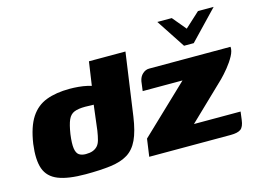

<svg xmlns="http://www.w3.org/2000/svg" viewBox="-85 -749 1207 899"><g transform="rotate(-15 519.0 -299.0)"><path d="M737 -600H807L862 -534L934 -600H1010L876 -460H829ZM229 2Q144 2 96.5 -17Q49 -36 33.5 -79.5Q18 -123 28 -199Q40 -279 69 -323.5Q98 -368 145.5 -386Q193 -404 259 -404Q280 -404 302 -402Q324 -400 344 -395.5Q364 -391 379 -384.5Q394 -378 402 -371L358 -354L380 -505H557L514 -201Q504 -132 485 -91.5Q466 -51 433.5 -31Q401 -11 350.5 -4.5Q300 2 229 2ZM254 -89Q274 -89 287.5 -94Q301 -99 310.5 -109Q320 -119 325 -137Q330 -155 334 -181L349 -303Q345 -303 338.5 -303Q332 -303 324.5 -303.5Q317 -304 308 -304Q274 -304 254.5 -296Q235 -288 225 -265.5Q215 -243 208 -198Q202 -153 205.5 -129.5Q209 -106 221.5 -97.5Q234 -89 254 -89ZM779 -94H1005L1000 -55Q996 -22 981 -11Q966 0 932 0H537L549 -85L780 -305H587L593 -351Q597 -373 611.5 -386Q626 -399 643 -399H1038Q1040 -380 1026.5 -355Q1013 -330 993 -305.5Q973 -281 956 -264Z"/></g></svg>

Font: Genos ExtraBold
Style: Italic
Weight: 800
Italic angle: -8°
Version: Version 1.010